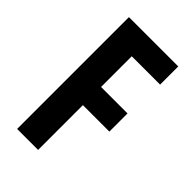

<svg xmlns="http://www.w3.org/2000/svg" viewBox="-217 -790 867 867"><g transform="rotate(45 216.0 -357.0)"><path d="M204 0V-286H373V-402H204V-598H385V-714H70V0Z"/></g></svg>

Font: Noto Sans Kannada ExtraCondensed
Style: Bold
Weight: 700
Width: 2
Designer: Jelle Bosma - Monotype Design Team
Foundry: Monotype Imaging Inc.
Version: Version 2.005